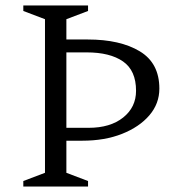

<svg xmlns="http://www.w3.org/2000/svg" viewBox="-20 -680 653 700"><path d="M65 0V-20L144 -50V-610L65 -640V-660H301V-640L222 -610V-536H300Q418 -536 489.5 -493Q561 -450 561 -357Q561 -302 524.5 -259.5Q488 -217 425 -192Q362 -167 280 -167H222V-50L301 -20V0ZM296 -489H222V-214H303Q382 -214 429 -251.5Q476 -289 476 -349Q476 -423 428.5 -456Q381 -489 296 -489Z"/></svg>

Font: Spectral SC Light
Style: Regular
Weight: 300
Designer: Jean-Baptiste Levee
Foundry: Production Type
Version: Version 2.001